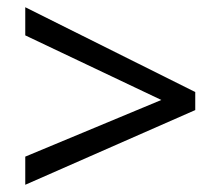

<svg xmlns="http://www.w3.org/2000/svg" viewBox="-20 -628 612 532"><path d="M50 -194 427 -351 50 -530V-608L521 -373V-323L50 -116Z"/></svg>

Font: Noto IKEA Latin
Style: Regular
Weight: 400
Designer: Monotype Design Team
Foundry: Monotype Imaging Inc.
Version: Version 1.0